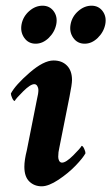

<svg xmlns="http://www.w3.org/2000/svg" viewBox="-20 -653 395 681"><path d="M304.7 -632.8Q329.6 -632.8 344 -613.5Q358.4 -594.2 353.5 -567.4Q348.1 -539.6 326.9 -518.8Q305.7 -498 280.3 -498Q254.4 -498 239.7 -519Q225.1 -540 230.5 -567.4Q235.8 -594.7 257.6 -613.8Q279.3 -632.8 304.7 -632.8ZM130.9 -632.8Q155.8 -632.8 170.2 -613.5Q184.6 -594.2 179.7 -567.4Q174.3 -539.6 153.1 -518.8Q131.8 -498 106.4 -498Q80.6 -498 65.9 -519Q51.3 -540 56.6 -567.4Q62 -594.7 83.7 -613.8Q105.5 -632.8 130.9 -632.8ZM111.3 -301.8Q116.2 -321.3 116.2 -334Q116.2 -341.3 112.3 -347.9Q108.4 -354.5 101.6 -354.5Q87.9 -354.5 62.3 -329.1Q36.6 -303.7 32.2 -294.9Q27.8 -294.9 23.2 -305.2Q18.6 -315.4 18.6 -321.3Q34.7 -351.6 84.7 -395Q134.8 -438.5 169.9 -438.5Q199.7 -438.5 217.5 -420.4Q235.4 -402.3 235.4 -369.1Q235.4 -354.5 226.6 -310.5L190.4 -128.9Q186.5 -113.3 186.5 -96.7Q186.5 -88.9 189.9 -82.5Q193.4 -76.2 200.2 -76.2Q213.9 -76.2 239.5 -101.6Q265.1 -127 269.5 -135.7Q273.9 -135.7 278.6 -125.5Q283.2 -115.2 283.2 -109.4Q273.9 -92.3 248 -65.4Q222.2 -38.6 187.3 -15.4Q152.3 7.8 127.9 7.8Q101.6 7.8 84 -9.3Q66.4 -26.4 66.4 -61.5Q66.4 -85 75.2 -120.1Z"/></svg>

Font: Crimson
Style: BoldItalic
Weight: 700
Italic angle: -11°
Version: Version 0.8